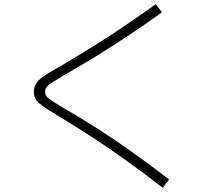

<svg xmlns="http://www.w3.org/2000/svg" viewBox="-20 -803 1040 906"><path d="M748 83Q655 11 580 -42.5Q505 -96 446.5 -135Q388 -174 341.5 -202.5Q295 -231 258 -254Q223 -275 200.5 -289.5Q178 -304 164.5 -316Q151 -328 145.5 -340.5Q140 -353 140 -370Q140 -388 146.5 -401.5Q153 -415 167 -428Q181 -441 207 -457Q233 -473 271 -494Q316 -521 379.5 -559.5Q443 -598 526.5 -653Q610 -708 715 -783L744 -745Q681 -699 624.5 -661Q568 -623 519 -591.5Q470 -560 428.5 -534.5Q387 -509 354 -490Q321 -471 297 -457Q255 -432 232.5 -418Q210 -404 201.5 -394Q193 -384 193 -370Q193 -358 199.5 -348.5Q206 -339 225.5 -327Q245 -315 282 -292Q307 -278 342 -257Q377 -236 422 -207.5Q467 -179 522 -142Q577 -105 641 -58.5Q705 -12 778 44Z"/></svg>

Font: M PLUS 1 Light
Style: Regular
Weight: 300
Designer: Coji Morishita
Foundry: UNDERFOREST DESIGN
Version: Version 1.001